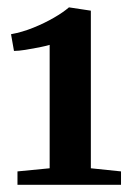

<svg xmlns="http://www.w3.org/2000/svg" viewBox="-20 -925 354 522"><path d="M115 -467.5V-803Q105 -800 86.5 -796.2Q68 -792.5 49 -789.5Q30 -786.5 18 -786.5L10 -832Q40.5 -837.5 70.8 -849.8Q101 -862 126.5 -876.8Q152 -891.5 167.5 -905L227 -896V-467.5L309 -459V-422.5H27.5V-459Z"/></svg>

Font: Merriweather 72pt
Style: Bold
Weight: 700
Version: Version 2.100